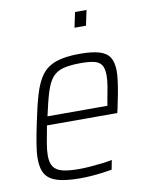

<svg xmlns="http://www.w3.org/2000/svg" viewBox="-81 -756 630 823"><g transform="rotate(-10 234.0 -345.0)"><path d="M202 8Q141 8 104.5 -2.5Q68 -13 52 -37.5Q36 -62 36 -105Q36 -133 42 -169.5Q48 -206 58 -254Q73 -328 88 -378.5Q103 -429 125.5 -459.5Q148 -490 187.5 -504Q227 -518 291 -518Q345 -518 376.5 -508.5Q408 -499 421.5 -477Q435 -455 435 -417Q435 -403 432 -377.5Q429 -352 423 -320.5Q417 -289 410 -256L406 -240H100Q92 -198 86.5 -166.5Q81 -135 81 -112Q81 -81 92.5 -63.5Q104 -46 131 -39Q158 -32 204 -32Q226 -32 252 -34Q278 -36 303.5 -39Q329 -42 348 -46L340 -5Q324 -2 301 1Q278 4 252 6Q226 8 202 8ZM109 -278H370L373 -297Q379 -328 384 -356.5Q389 -385 389 -406Q389 -438 378.5 -453Q368 -468 346 -473Q324 -478 289 -478Q243 -478 213.5 -470.5Q184 -463 166 -442.5Q148 -422 135.5 -382.5Q123 -343 109 -278ZM289 -632 303 -698H353L339 -632Z"/></g></svg>

Font: Saira SemiCondensed ExtraLight
Style: Italic
Weight: 250
Width: 4
Italic angle: -12°
Designer: Hector Gatti with collaboration of the Omnibus-Type team
Foundry: Omnibus-Type
Version: Version 1.101